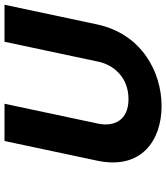

<svg xmlns="http://www.w3.org/2000/svg" viewBox="36 -746 719 830"><g transform="rotate(-90 395.0 -330.5)"><path d="M201 -670 116 -270C75 -77 205 9 352 9C499 9 664 -77 705 -270L790 -670H630L544 -265C530 -198 476 -134 382 -134C289 -134 262 -198 276 -265L362 -670Z"/></g></svg>

Font: LT Wave Text Black Italic
Style: Regular
Weight: 900
Designer: Daniel Lyons
Version: Version 2.5 (Glyphs App)